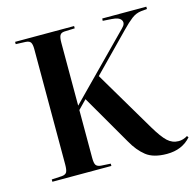

<svg xmlns="http://www.w3.org/2000/svg" viewBox="-108 -842 988 968"><g transform="rotate(-15 386.5 -358.0)"><path d="M647 14Q577 14 539 -16Q501 -46 472 -98L321 -359L277 -314V-64Q277 -37 283.5 -27Q290 -17 309 -15L360 -12V0H52V-12L106 -15Q125 -17 131 -28Q137 -39 137 -68V-670Q137 -694 130.5 -704.5Q124 -715 103 -716L53 -718V-730H361V-718L307 -716Q289 -715 283 -703.5Q277 -692 277 -665V-337L591 -656Q613 -677 602.5 -695Q592 -713 553 -715L507 -718L508 -730H738V-718L707 -715Q680 -712 657 -694.5Q634 -677 604 -646L416 -454L603 -138Q638 -79 663 -56Q688 -33 721 -33Q732 -33 744 -36.5Q756 -40 767 -47L773 -39Q727 14 647 14Z"/></g></svg>

Font: Literata 72pt SemiBold
Style: Regular
Weight: 600
Designer: Latin by Veronika Burian and Jose Scaglione. Greek by Irene Vlachou. Cyrillic by Vera Evstafieva.
Foundry: TypeTogether
Version: Version 3.002